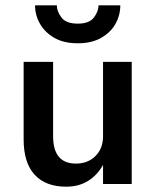

<svg xmlns="http://www.w3.org/2000/svg" viewBox="-20 -693 585 723"><path d="M112 -673H194Q194 -650 211.5 -627Q229 -604 273 -604Q316 -604 333.5 -627Q351 -650 351 -673H433Q433 -636 415 -603.5Q397 -571 361 -550.5Q325 -530 273 -530Q220 -530 184.5 -550.5Q149 -571 130.5 -603.5Q112 -636 112 -673ZM180 -180Q180 -77 266 -77Q311 -77 339.5 -105.5Q368 -134 368 -180V-460H476V0H368V-72Q347 -34 312 -12Q277 10 229 10Q152 10 110.5 -35Q69 -80 69 -168V-460H180Z"/></svg>

Font: Jost* Medium
Style: Regular
Weight: 500
Version: Version 3.7